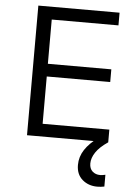

<svg xmlns="http://www.w3.org/2000/svg" viewBox="-62 -761 730 1055"><g transform="rotate(5 302.5 -233.5)"><path d="M554 0H106V-715H554V-645H186V-401H536V-331H186V-70H554ZM554 179V244Q544 246 534.5 247Q525 248 515 248Q466 248 432.5 219Q399 190 399 138Q399 93 424.5 54Q450 15 501 -22L554 0Q508 31 487 62.5Q466 94 466 124Q466 153 483 168Q500 183 525 183Q530 183 538 182Q546 181 554 179Z"/></g></svg>

Font: Wix Madefor Text
Style: Regular
Weight: 400
Designer: Dalton Maag Ltd
Foundry: Dalton Maag Ltd
Version: Version 3.100